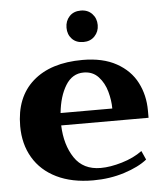

<svg xmlns="http://www.w3.org/2000/svg" viewBox="-52 -764 704 821"><g transform="rotate(-5 299.5 -354.0)"><path d="M258 -650Q258 -679 276 -698.5Q294 -718 325 -718Q355 -718 373.5 -698.5Q392 -679 392 -650Q392 -622 373.5 -602.5Q355 -583 325 -583Q294 -583 276 -602Q258 -621 258 -650ZM574 -236H199Q202 -152 239.5 -96Q277 -40 352 -40Q393 -40 443.5 -55Q494 -70 531 -97L548 -59Q512 -30 449.5 -10Q387 10 315 10Q224 10 158.5 -22Q93 -54 58.5 -112.5Q24 -171 24 -248Q24 -372 100.5 -439.5Q177 -507 314 -507Q401 -507 459.5 -474.5Q518 -442 546 -387.5Q574 -333 574 -267ZM423 -289Q423 -324 412.5 -362Q402 -400 377.5 -426.5Q353 -453 314 -453Q265 -453 236.5 -406.5Q208 -360 201 -289Z"/></g></svg>

Font: Trirong ExtraBold
Style: Regular
Weight: 800
Designer: Katatrad Team
Foundry: CadsonDemak
Version: Version 1.001